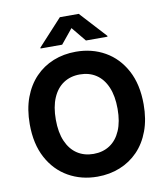

<svg xmlns="http://www.w3.org/2000/svg" viewBox="-101 -1038 984 1131"><g transform="rotate(-10 391.0 -472.0)"><path d="M391 9.8Q294.4 9.8 217.1 -34.2Q139.8 -78.1 95 -161.6Q50.2 -245 50.2 -363.3Q50.2 -452.6 76 -522.2Q101.9 -591.7 148 -639.6Q194.1 -687.6 256.2 -712.5Q318.3 -737.3 391 -737.3Q487.8 -737.3 564.7 -693.5Q641.7 -649.7 686.6 -566Q731.4 -482.3 731.4 -363.3Q731.4 -274.2 705.7 -204.8Q680 -135.4 633.7 -87.6Q587.4 -39.9 525.4 -15.1Q463.5 9.8 391 9.8ZM391 -126.2Q447 -126.2 488.4 -153.5Q529.9 -180.8 552.7 -233.7Q575.6 -286.6 575.6 -363.3Q575.6 -440.4 552.7 -493.6Q529.9 -546.8 488.4 -574.1Q447 -601.4 391 -601.4Q335.4 -601.4 293.8 -574.1Q252.2 -546.8 229.2 -493.6Q206.1 -440.4 206.1 -363.3Q206.1 -286.6 229.2 -233.7Q252.2 -180.8 293.8 -153.5Q335.4 -126.2 391 -126.2ZM461.9 -792 390.6 -878.7 319.7 -792H190.4V-797.3L334.4 -953.9H447.3L590.8 -797.3V-792Z"/></g></svg>

Font: Inter V
Style: 
Weight: 400
Designer: Rasmus Andersson
Foundry: rsms
Version: Version 4.000;git-a3f224843